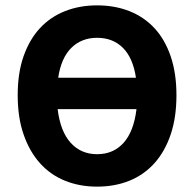

<svg xmlns="http://www.w3.org/2000/svg" viewBox="-20 -684 724 716"><path d="M342 12Q277 12 222.5 -10Q168 -32 129 -75.5Q90 -119 68 -182.5Q46 -246 46 -329Q46 -412 68 -474.5Q90 -537 129 -579Q168 -621 222.5 -642.5Q277 -664 342 -664Q408 -664 462.5 -642.5Q517 -621 556 -579Q595 -537 616.5 -474Q638 -411 638 -329Q638 -246 616.5 -182.5Q595 -119 556 -75.5Q517 -32 462.5 -10Q408 12 342 12ZM342 -543Q284 -543 246 -505.5Q208 -468 197 -394H487Q476 -468 438.5 -505.5Q401 -543 342 -543ZM342 -109Q403 -109 441 -151.5Q479 -194 489 -277H195Q205 -194 243.5 -151.5Q282 -109 342 -109Z"/></svg>

Font: TT Toshiba Sans
Style: Bold
Weight: 700
Designer: Paul D. Hunt
Foundry: Toshiba Corporation
Version: Version 2.020;PS 2.000;hotconv 1.0.86;makeotf.lib2.5.63406